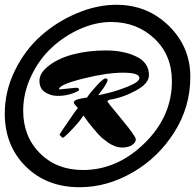

<svg xmlns="http://www.w3.org/2000/svg" viewBox="-23 -735 816 803"><path d="M464 -715Q593 -715 683 -627Q773 -539 773 -413.5Q773 -288 706 -182Q639 -76 532 -14Q425 48 310 48Q172 48 84.5 -39Q-3 -126 -3 -260Q-3 -354 39.5 -440.5Q82 -527 149 -586Q216 -645 299.5 -680Q383 -715 464 -715ZM442 -643Q377 -643 311 -613.5Q245 -584 192.5 -535Q140 -486 107 -416Q74 -346 74 -272Q74 -164 144 -94Q214 -24 324 -24Q467 -24 581.5 -136Q696 -248 696 -395Q696 -505 622.5 -574Q549 -643 442 -643ZM294 -368 226 -361Q224 -361 224 -362Q224 -381 323.5 -406Q423 -431 491.5 -431Q560 -431 560 -409Q560 -393 516.5 -375Q473 -357 433 -347Q393 -337 388 -337L408 -364Q427 -392 427 -399.5Q427 -407 418 -407Q409 -407 381 -376.5Q353 -346 341 -327L328 -325Q286 -319 286 -307Q286 -301 294.5 -292.5Q303 -284 303 -282Q303 -288 240 -194L226 -172Q235 -159 241 -159Q243 -159 261 -176Q309 -224 326 -252Q344 -225 369 -195.5Q394 -166 405 -157Q416 -148 430 -138Q460 -118 487 -118Q514 -118 529.5 -128.5Q545 -139 545 -152Q545 -165 485.5 -236.5Q426 -308 426 -311.5Q426 -315 436 -318Q492 -327 546 -356.5Q600 -386 600 -421Q600 -473 547 -498.5Q494 -524 421 -524Q348 -524 286.5 -508.5Q225 -493 183.5 -462Q142 -431 142 -397.5Q142 -364 166 -349Q190 -334 217.5 -334Q245 -334 266.5 -340Q288 -346 298 -351.5Q308 -357 308 -359Q308 -368 294 -368Z"/></svg>

Font: Mrs Sheppards
Style: Regular
Weight: 400
Version: Version 1.000